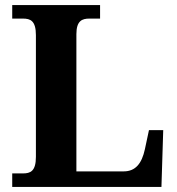

<svg xmlns="http://www.w3.org/2000/svg" viewBox="-20 -734 694 754"><path d="M28 0H614L621 -223H565L549 -148C537 -92 512 -61 466 -61H280V-600C280 -653 303 -661 331 -661H373V-714H28V-661H70C99 -661 121 -653 121 -596V-118C121 -61 99 -53 70 -53H28Z"/></svg>

Font: Noto Serif NP Hmong
Style: Bold
Weight: 700
Designer: Dalton Maag Ltd
Foundry: Dalton Maag Ltd
Version: Version 1.001